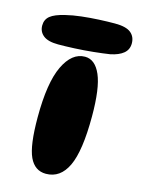

<svg xmlns="http://www.w3.org/2000/svg" viewBox="-179 -788 635 863"><g transform="rotate(15 138.0 -356.5)"><path d="M156 -544Q203 -544 229 -484Q255 -424 255 -293Q255 -132 221.5 -61Q188 10 121 10Q69 10 44.5 -42.5Q20 -95 20 -226Q20 -387 57.5 -465.5Q95 -544 156 -544ZM24 -566Q-23 -566 -45 -583.5Q-67 -601 -67 -630Q-67 -658 -46.5 -674.5Q-26 -691 21 -702Q53 -710 92.5 -714.5Q132 -719 172.5 -721Q213 -723 247 -723Q299 -723 321 -705Q343 -687 343 -656Q343 -627 322 -609.5Q301 -592 262 -584Q230 -579 186 -574.5Q142 -570 99 -568Q56 -566 24 -566Z"/></g></svg>

Font: DynaPuff
Style: Bold
Weight: 700
Designer: Toshi Omagari, Jennifer Daniel
Foundry: Google Fonts
Version: Version 2.000